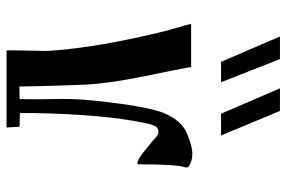

<svg xmlns="http://www.w3.org/2000/svg" viewBox="-170 -664 910 611"><g transform="rotate(90 285.5 -359.0)"><path d="M140.6 55.7 142.6 -45.4Q142.6 -75.2 133.1 -151.9Q123.5 -228.5 103.3 -324Q83 -419.4 71.5 -457.5Q60.1 -495.6 56.2 -511.7H193.4Q199.7 -476.1 222.9 -363.8Q246.1 -251.5 249.8 -174.3Q253.4 -97.2 255.9 34.7L295.9 34.2L296.4 -14.6L295.4 -97.7V-105Q295.4 -152.3 301.3 -208.5Q319.3 -379.4 342.8 -430.9Q366.2 -482.4 406.2 -499Q446.3 -515.6 469.7 -515.6Q493.2 -515.6 509.8 -504.4Q515.1 -501 512.7 -491.7Q503.4 -463.9 503.4 -345.7Q503.4 -336.4 488.3 -344.5Q473.1 -352.5 459.7 -364.3Q446.3 -376 439.7 -380.6Q433.1 -385.3 421.1 -396.5Q409.2 -407.7 400.1 -407.7Q391.1 -407.7 385.7 -402.3Q378.9 -396 373 -370.1Q344.2 -234.9 340.3 -9.8V33.2L383.8 34.2L386.2 75.7H141.1Q140.6 71.3 140.6 55.7ZM177.2 -606.9 96.7 -794.4H168.5L242.2 -606.9ZM342.3 -606.9 261.7 -794.4H333.5L411.6 -606.9Z"/></g></svg>

Font: Panteley
Style: Regular
Weight: 500
Designer: Kalashnikov Yuriy
Foundry: Øêîëà ïàâà èìåíè ñâÿòîãî àâíîàïîñòîëüíîãî Âëàäèìèà
Version: Version 1.80 April 12, 2018